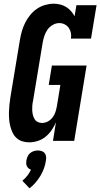

<svg xmlns="http://www.w3.org/2000/svg" viewBox="-20 -763 543 1040"><path d="M139 8Q119 8 101 2.5Q83 -3 69.5 -15.5Q56 -28 48 -45Q40 -62 35.5 -80Q31 -98 29.5 -117Q28 -136 28.5 -155.5Q29 -175 31 -194.5Q33 -214 36 -234L88 -548Q92 -571 98.5 -594Q105 -617 116 -639Q127 -661 143 -681Q159 -701 179.5 -715Q200 -729 224 -736Q248 -743 271 -743Q289 -743 306.5 -738.5Q324 -734 338.5 -725Q353 -716 364.5 -703Q376 -690 384 -675L394 -735H503L473 -554H364Q367 -570 364 -585Q361 -600 352.5 -612Q344 -624 330.5 -631Q317 -638 301 -638Q283 -638 265.5 -628Q248 -618 237 -602Q226 -586 220 -567.5Q214 -549 211 -531L159 -217Q156 -204 155 -191Q154 -178 154.5 -165.5Q155 -153 158 -141Q161 -129 167 -118.5Q173 -108 184 -102.5Q195 -97 208 -97Q224 -97 239 -105Q254 -113 264.5 -126.5Q275 -140 280 -155.5Q285 -171 288 -187L307 -303H244L261 -408H449L382 0H267L283 -101Q274 -79 260 -58.5Q246 -38 227 -22.5Q208 -7 184.5 0.5Q161 8 139 8ZM140 257 101 216Q116 204 128 188.5Q140 173 148 156Q141 154 135 149Q129 144 125.5 137Q122 130 122 122Q122 114 123 105Q125 95 129.5 84.5Q134 74 143 66.5Q152 59 163 55.5Q174 52 185 52Q196 52 206 55.5Q216 59 222 66.5Q228 74 229.5 84.5Q231 95 229 105Q226 127 218.5 148Q211 169 199.5 188.5Q188 208 173 225.5Q158 243 140 257Z"/></svg>

Font: Iosevka Curly Slab Extrabold
Style: Italic
Weight: 800
Italic angle: -9°
Monospace: yes
Designer: Belleve Invis
Foundry: Belleve Invis
Version: Version 22.1.2; ttfautohint (v1.8.4)